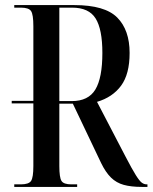

<svg xmlns="http://www.w3.org/2000/svg" viewBox="-20 -734 599 754"><path d="M36 0V-10H62Q93 -10 102 -23.5Q111 -37 111 -82V-328H26V-338H111V-631Q111 -677 102 -690.5Q93 -704 62 -704H36V-714H272Q392 -714 440.5 -665Q489 -616 489 -526Q489 -443 455.5 -397.5Q422 -352 361 -334L473 -119Q499 -69 513.5 -46Q528 -23 537 -16.5Q546 -10 556 -10H559V0H537Q495 0 466 -8Q437 -16 416 -36.5Q395 -57 377 -94L266 -327H213V-82Q213 -37 221.5 -23.5Q230 -10 260 -10H283V0ZM262 -337Q327 -337 354.5 -382.5Q382 -428 382 -526Q382 -619 355.5 -661.5Q329 -704 263 -704H213V-337Z"/></svg>

Font: Noto Serif Display ExtraCondensed Medium
Style: Regular
Weight: 500
Width: 2
Designer: Monotype Design Team
Foundry: Monotype Imaging Inc.
Version: Version 2.009